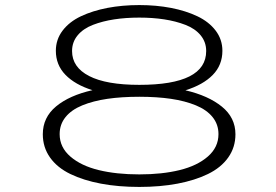

<svg xmlns="http://www.w3.org/2000/svg" viewBox="-20 -727 1090 758"><path d="M530 11Q447 11 378.2 -2Q309.5 -15 257.8 -40Q206 -65 177.5 -105.2Q149 -145.5 149 -197Q149 -263.5 201.5 -307Q254 -350.5 345 -371Q276.5 -392.5 238.5 -431.5Q200.5 -470.5 200.5 -526.5Q200.5 -571 227 -606Q253.5 -641 299.5 -662.8Q345.5 -684.5 404.2 -695.8Q463 -707 530 -707Q596.5 -707 655 -695.8Q713.5 -684.5 759.2 -662.8Q805 -641 831.5 -606Q858 -571 858 -526.5Q858 -470 819.8 -431Q781.5 -392 712 -370.5Q802.5 -349.5 856 -306Q909.5 -262.5 909.5 -197Q909.5 -145.5 881 -105.2Q852.5 -65 801 -40Q749.5 -15 681 -2Q612.5 11 530 11ZM530 -392Q794 -392 794 -525.5Q794 -561 772.2 -587.5Q750.5 -614 712.2 -628.8Q674 -643.5 628.5 -650.5Q583 -657.5 530 -657.5Q476.5 -657.5 430.8 -650.5Q385 -643.5 346.8 -628.8Q308.5 -614 286.5 -587.5Q264.5 -561 264.5 -525.5Q264.5 -461.5 332 -426.8Q399.5 -392 530 -392ZM530 -38.5Q620 -38.5 689.2 -55.5Q758.5 -72.5 800.5 -109Q842.5 -145.5 842.5 -197.5Q842.5 -236 819.2 -264.8Q796 -293.5 753.5 -311Q711 -328.5 655.2 -336.8Q599.5 -345 530 -345Q460 -345 403.8 -336.8Q347.5 -328.5 304.8 -311Q262 -293.5 238.8 -264.8Q215.5 -236 215.5 -197.5Q215.5 -145.5 257.8 -109Q300 -72.5 369.8 -55.5Q439.5 -38.5 530 -38.5Z"/></svg>

Font: League Mono Extended UltraLight
Style: Regular
Weight: 200
Width: 9
Designer: Tyler Finck
Foundry: The League of Moveable Type / Tyler Finck
Version: Version 2.210